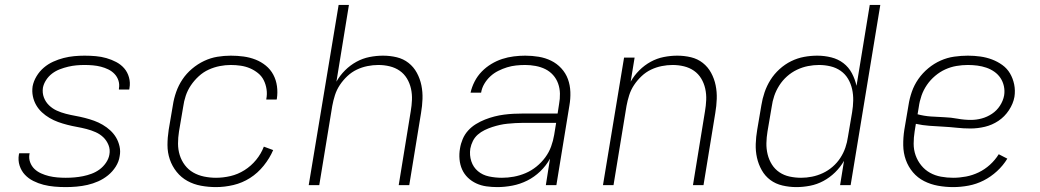

<svg xmlns="http://www.w3.org/2000/svg" viewBox="-20 -755 4240 783"><path d="M248 8Q225 8 202 6Q179 4 157.5 -1.5Q136 -7 116 -17Q96 -27 81.5 -42.5Q67 -58 60 -79.5Q53 -101 57 -125Q58 -126 58 -127.5Q58 -129 58 -130H101Q101 -129 100.5 -128Q100 -127 100 -126Q97 -109 103 -93Q109 -77 120.5 -66Q132 -55 147.5 -48Q163 -41 179.5 -37Q196 -33 213.5 -31.5Q231 -30 248 -30Q266 -30 283.5 -31.5Q301 -33 318.5 -36.5Q336 -40 353.5 -46.5Q371 -53 386 -64Q401 -75 412 -91Q423 -107 426 -124Q430 -145 422.5 -163.5Q415 -182 401.5 -195Q388 -208 370 -216Q352 -224 332.5 -229Q313 -234 293.5 -237.5Q274 -241 254.5 -246Q235 -251 217 -257.5Q199 -264 182 -274Q165 -284 151 -297Q137 -310 127.5 -326.5Q118 -343 114 -362.5Q110 -382 113 -403Q117 -424 129 -444Q141 -464 158.5 -479Q176 -494 197 -503.5Q218 -513 239.5 -518.5Q261 -524 282.5 -526Q304 -528 325 -528Q348 -528 370.5 -526Q393 -524 414 -518Q435 -512 454 -502Q473 -492 486.5 -476.5Q500 -461 506 -439.5Q512 -418 508 -396Q508 -394 507.5 -392.5Q507 -391 507 -390H465Q465 -391 465 -392Q465 -393 465 -394Q468 -411 463 -426.5Q458 -442 447 -453.5Q436 -465 421.5 -472Q407 -479 391.5 -483Q376 -487 359 -488.5Q342 -490 325 -490Q308 -490 291.5 -488.5Q275 -487 258 -483Q241 -479 224 -472.5Q207 -466 192.5 -455Q178 -444 168 -428.5Q158 -413 155 -397Q152 -376 159 -357.5Q166 -339 180 -325.5Q194 -312 211.5 -304Q229 -296 248.5 -291Q268 -286 287.5 -282.5Q307 -279 326.5 -274Q346 -269 364 -262.5Q382 -256 399 -246Q416 -236 430 -223Q444 -210 453.5 -194Q463 -178 467.5 -158Q472 -138 468 -118Q465 -96 452 -75.5Q439 -55 420.5 -40Q402 -25 380.5 -15.5Q359 -6 337 -1Q315 4 292.5 6Q270 8 248 8Z M861 8Q830 8 800 2.5Q770 -3 744.5 -17Q719 -31 700.5 -54Q682 -77 672.5 -105Q663 -133 663 -163.5Q663 -194 668 -226L685 -326Q689 -353 698.5 -380Q708 -407 724 -431Q740 -455 763 -474.5Q786 -494 812.5 -506.5Q839 -519 866.5 -523.5Q894 -528 921 -528Q948 -528 973.5 -524.5Q999 -521 1022 -512Q1045 -503 1064 -487.5Q1083 -472 1094.5 -450.5Q1106 -429 1109.5 -403.5Q1113 -378 1109 -352Q1109 -351 1108.5 -350Q1108 -349 1108 -349H1066Q1066 -349 1066 -349.5Q1066 -350 1066 -351Q1070 -371 1067 -391Q1064 -411 1055.5 -428Q1047 -445 1032 -457Q1017 -469 999.5 -476.5Q982 -484 962 -487Q942 -490 921 -490Q899 -490 876 -485.5Q853 -481 831 -471Q809 -461 790.5 -444Q772 -427 758.5 -407Q745 -387 737.5 -364.5Q730 -342 727 -319L710 -219Q706 -194 706 -169.5Q706 -145 713 -122.5Q720 -100 734 -81.5Q748 -63 768 -51.5Q788 -40 812 -35Q836 -30 861 -30Q890 -30 920 -37Q950 -44 977 -61Q1004 -78 1024.5 -103Q1045 -128 1056 -157L1094 -143Q1080 -110 1055.5 -79.5Q1031 -49 999.5 -29Q968 -9 932 -0.5Q896 8 861 8Z M1239 0 1361 -735H1403L1352 -422Q1366 -447 1387 -468Q1408 -489 1433.5 -503Q1459 -517 1487 -522.5Q1515 -528 1542 -528Q1571 -528 1598 -521.5Q1625 -515 1646 -498.5Q1667 -482 1680 -458Q1693 -434 1698.5 -407Q1704 -380 1703 -351.5Q1702 -323 1697 -294L1649 0H1606L1655 -301Q1659 -324 1660 -347.5Q1661 -371 1656 -393.5Q1651 -416 1639.5 -435Q1628 -454 1610 -466.5Q1592 -479 1569.5 -484.5Q1547 -490 1523 -490Q1501 -490 1478.5 -485.5Q1456 -481 1435 -471Q1414 -461 1396.5 -444.5Q1379 -428 1366 -408.5Q1353 -389 1346 -367Q1339 -345 1335 -323L1282 0Z M2008 8Q1986 8 1964 5Q1942 2 1922.5 -7Q1903 -16 1888 -30.5Q1873 -45 1864.5 -64Q1856 -83 1854 -105.5Q1852 -128 1856 -150Q1859 -169 1867 -188Q1875 -207 1889 -222.5Q1903 -238 1921 -249Q1939 -260 1958 -267.5Q1977 -275 1996.5 -280Q2016 -285 2035.5 -287.5Q2055 -290 2074 -291Q2093 -292 2113 -292H2254L2260 -331Q2264 -352 2263.5 -373.5Q2263 -395 2256 -414.5Q2249 -434 2235.5 -449Q2222 -464 2204 -473Q2186 -482 2164.5 -486Q2143 -490 2122 -490Q2103 -490 2084.5 -488Q2066 -486 2048 -480.5Q2030 -475 2012 -466Q1994 -457 1979.5 -443.5Q1965 -430 1955 -413Q1945 -396 1942 -377H1899Q1904 -400 1915.5 -422.5Q1927 -445 1944.5 -463Q1962 -481 1983.5 -494Q2005 -507 2028 -514.5Q2051 -522 2075 -525Q2099 -528 2122 -528Q2150 -528 2177 -523.5Q2204 -519 2227.5 -507.5Q2251 -496 2269 -476.5Q2287 -457 2296 -432.5Q2305 -408 2306 -380Q2307 -352 2302 -324L2249 0H2206L2223 -108Q2207 -79 2183 -56Q2159 -33 2130 -18.5Q2101 -4 2069.5 2Q2038 8 2008 8ZM2027 -30Q2051 -30 2075.5 -34.5Q2100 -39 2123.5 -49Q2147 -59 2167.5 -75.5Q2188 -92 2203.5 -113Q2219 -134 2227.5 -157.5Q2236 -181 2240 -205L2248 -254H2113Q2097 -254 2081.5 -253Q2066 -252 2050 -250.5Q2034 -249 2018.5 -245.5Q2003 -242 1987.5 -237Q1972 -232 1956.5 -224.5Q1941 -217 1928.5 -206Q1916 -195 1908.5 -180Q1901 -165 1898 -149Q1894 -122 1902 -97.5Q1910 -73 1929 -57Q1948 -41 1974 -35.5Q2000 -30 2027 -30Z M2439 0 2525 -520H2568L2552 -422Q2566 -447 2587 -468Q2608 -489 2633.5 -503Q2659 -517 2687 -522.5Q2715 -528 2742 -528Q2771 -528 2798 -521.5Q2825 -515 2846 -498.5Q2867 -482 2880 -458Q2893 -434 2898.5 -407Q2904 -380 2903 -351.5Q2902 -323 2897 -294L2849 0H2806L2855 -301Q2859 -324 2860 -347.5Q2861 -371 2856 -393.5Q2851 -416 2839.5 -435Q2828 -454 2810 -466.5Q2792 -479 2769.5 -484.5Q2747 -490 2723 -490Q2701 -490 2678.5 -485.5Q2656 -481 2635 -471Q2614 -461 2596.5 -444.5Q2579 -428 2566 -408.5Q2553 -389 2546 -367Q2539 -345 2535 -323L2482 0Z M3228 8Q3199 8 3171 1.5Q3143 -5 3121.5 -21Q3100 -37 3086.5 -61Q3073 -85 3067 -112Q3061 -139 3062 -168Q3063 -197 3068 -226L3085 -326Q3089 -352 3098 -378.5Q3107 -405 3122 -429Q3137 -453 3159 -473Q3181 -493 3206.5 -505.5Q3232 -518 3259 -523Q3286 -528 3313 -528Q3342 -528 3370 -521Q3398 -514 3419.5 -497.5Q3441 -481 3454 -456.5Q3467 -432 3473 -405L3527 -735H3570L3449 0H3406L3422 -99Q3407 -73 3385.5 -52Q3364 -31 3338 -17Q3312 -3 3283.5 2.5Q3255 8 3228 8ZM3247 -30Q3269 -30 3291.5 -34.5Q3314 -39 3335.5 -49Q3357 -59 3375.5 -75Q3394 -91 3407 -111Q3420 -131 3427.5 -153Q3435 -175 3438 -197L3455 -297Q3459 -321 3459.5 -345Q3460 -369 3455 -391.5Q3450 -414 3438.5 -433.5Q3427 -453 3408.5 -466Q3390 -479 3367 -484.5Q3344 -490 3320 -490Q3298 -490 3275 -485.5Q3252 -481 3230 -470.5Q3208 -460 3189.5 -443.5Q3171 -427 3158 -406.5Q3145 -386 3137.5 -364Q3130 -342 3127 -319L3110 -219Q3106 -195 3105.5 -171.5Q3105 -148 3110.5 -125.5Q3116 -103 3128 -84Q3140 -65 3158.5 -52.5Q3177 -40 3200 -35Q3223 -30 3247 -30Z M3867 8Q3836 8 3805.5 2.5Q3775 -3 3748.5 -16.5Q3722 -30 3703 -52.5Q3684 -75 3674 -103Q3664 -131 3663.5 -162.5Q3663 -194 3668 -226L3685 -326Q3689 -353 3698.5 -380.5Q3708 -408 3725 -432.5Q3742 -457 3765.5 -476.5Q3789 -496 3816 -508Q3843 -520 3871.5 -524Q3900 -528 3927 -528Q3953 -528 3978 -524.5Q4003 -521 4025.5 -512.5Q4048 -504 4067.5 -490Q4087 -476 4099 -455.5Q4111 -435 4116 -410.5Q4121 -386 4117 -360Q4112 -332 4094.5 -305.5Q4077 -279 4051.5 -262Q4026 -245 3996.5 -238Q3967 -231 3938 -231Q3910 -231 3882 -234Q3854 -237 3826 -238.5Q3798 -240 3770 -242Q3742 -244 3715 -250L3710 -219Q3706 -194 3706 -169Q3706 -144 3714 -121.5Q3722 -99 3737 -80.5Q3752 -62 3772.5 -50.5Q3793 -39 3817.5 -34.5Q3842 -30 3867 -30Q3893 -30 3919.5 -35Q3946 -40 3971 -52Q3996 -64 4017 -83Q4038 -102 4053 -126L4088 -108Q4071 -80 4046 -57Q4021 -34 3991.5 -19Q3962 -4 3930 2Q3898 8 3867 8ZM3940 -266Q3962 -266 3984 -272Q4006 -278 4025.5 -291Q4045 -304 4058 -324Q4071 -344 4075 -366Q4078 -385 4074 -403.5Q4070 -422 4060 -437Q4050 -452 4035 -462.5Q4020 -473 4002.5 -479Q3985 -485 3966 -487.5Q3947 -490 3927 -490Q3904 -490 3880.5 -486Q3857 -482 3835 -472Q3813 -462 3793.5 -445.5Q3774 -429 3760 -408.5Q3746 -388 3738 -365Q3730 -342 3727 -319L3722 -289Q3748 -282 3775.5 -280Q3803 -278 3830.5 -277Q3858 -276 3885 -271Q3912 -266 3940 -266Z"/></svg>

Font: Iosevka SS04 XLt Ex
Style: Italic
Weight: 200
Width: 7
Italic angle: -9°
Monospace: yes
Designer: Belleve Invis
Foundry: Belleve Invis
Version: Version 19.0.0; ttfautohint (v1.8.4)